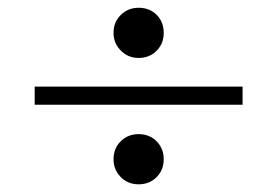

<svg xmlns="http://www.w3.org/2000/svg" viewBox="-20 -566 718 497"><path d="M69.8 -341.8H607.9V-294.9H69.8ZM338.9 -545.9Q368.7 -545.9 387.7 -525.4Q403.8 -507.3 403.8 -481Q403.8 -451.2 382.8 -432.1Q364.7 -416 338.9 -416Q309.6 -416 290.5 -437.5Q273.9 -455.6 273.9 -481Q273.9 -510.7 294.9 -529.3Q313 -545.9 338.9 -545.9ZM338.9 -218.8Q368.7 -218.8 387.7 -197.8Q403.8 -179.7 403.8 -153.8Q403.8 -124 382.8 -105Q364.7 -88.9 338.9 -88.9Q309.1 -88.9 290.5 -109.9Q273.9 -127.9 273.9 -153.8Q273.9 -183.6 294.9 -202.6Q313 -218.8 338.9 -218.8Z"/></svg>

Font: I.Ming
Style: Regular
Weight: 400
Designer: Ichiten Fonts Project
Version: Version 5.10 Mar 24, 2018